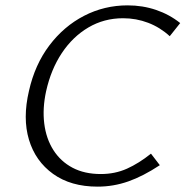

<svg xmlns="http://www.w3.org/2000/svg" viewBox="-20 -687 692 716"><path d="M344 9Q244 9 178 -38.5Q112 -86 88 -166Q64 -246 88 -348Q110 -446 164 -517.5Q218 -589 293.5 -628Q369 -667 456 -667Q512 -667 562 -650Q612 -633 652 -601L613 -552Q577 -585 532.5 -602Q488 -619 439 -619Q368 -619 309.5 -584.5Q251 -550 210.5 -489Q170 -428 152 -347Q138 -283 145 -226.5Q152 -170 179 -127.5Q206 -85 250.5 -61.5Q295 -38 356 -38Q409 -38 453.5 -58Q498 -78 543 -114L576 -71Q514 -30 458.5 -10.5Q403 9 344 9Z"/></svg>

Font: Ysabeau Infant Light
Style: Italic
Weight: 300
Italic angle: -12°
Designer: Christian Thalmann (Catharsis Fonts)
Version: Version 2.001;gftools[0.9.30]; featfreeze: ss01,ss02,lnum